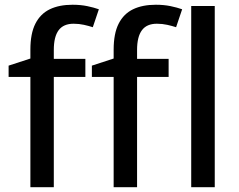

<svg xmlns="http://www.w3.org/2000/svg" viewBox="-20 -785 1003 805"><path d="M337.9 -462.4H205.6V0H107.4V-462.4H16.1V-509.8L107.4 -539.6V-576.7Q107.4 -644.5 128.4 -685.8Q149.4 -727.1 188.7 -746.1Q228 -765.1 284.2 -765.1Q317.9 -765.1 345.9 -759.3Q374 -753.4 394.5 -746.1L369.1 -670.9Q352.5 -676.3 332 -680.9Q311.5 -685.5 288.6 -685.5Q246.1 -685.5 225.8 -658.2Q205.6 -630.9 205.6 -575.7V-538.1H337.9ZM687 -462.4H554.7V0H456.5V-462.4H365.2V-509.8L456.5 -539.6V-576.7Q456.5 -644.5 477.5 -685.8Q498.5 -727.1 537.8 -746.1Q577.1 -765.1 633.3 -765.1Q667 -765.1 695.1 -759.3Q723.1 -753.4 743.7 -746.1L718.3 -670.9Q701.7 -676.3 681.2 -680.9Q660.6 -685.5 637.7 -685.5Q595.2 -685.5 575 -658.2Q554.7 -630.9 554.7 -575.7V-538.1H687ZM880.4 0H781.7V-759.8H880.4Z"/></svg>

Font: Open Sans Medium
Style: Regular
Weight: 500
Designer: Monotype Design Team
Foundry: Monotype Imaging Inc.
Version: Version 3.000